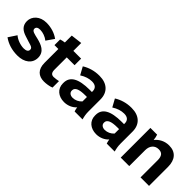

<svg xmlns="http://www.w3.org/2000/svg" viewBox="118 -1512 2379 2379"><g transform="rotate(45 1307.0 -323.0)"><path d="M263 12C386 12 466 -52 466 -151C466 -260 373 -292 293 -312C231 -327 178 -334 178 -372C178 -401 200 -415 239 -415C287 -415 341 -395 379 -364L449 -465C392 -507 317 -532 232 -532C120 -532 46 -460 46 -374C46 -286 107 -251 170 -231C274 -193 326 -197 326 -152C326 -122 301 -106 257 -106C200 -106 129 -131 88 -168L18 -62C85 -14 167 12 263 12Z M724 7C762 7 819 -1 853 -16V-129C833 -125 794 -118 771 -118C733 -118 713 -137 713 -191V-405H850V-520H714V-658L566 -640V-519C543 -517 516 -510 498 -504V-405H566V-163C566 -46 629 7 724 7Z M1080 11C1144 11 1204 -15 1242 -59C1245 -37 1250 -16 1256 0H1395C1384 -39 1377 -77 1377 -119V-332C1377 -457 1296 -531 1164 -531H1155C1075 -531 994 -507 932 -467L988 -365C1042 -400 1096 -416 1144 -416H1149C1207 -416 1237 -385 1237 -337V-322H1198C1001 -322 907 -265 907 -154V-142C907 -50 979 11 1080 11ZM1118 -102C1076 -102 1048 -125 1048 -158V-163C1048 -211 1099 -235 1207 -235H1237V-157C1206 -122 1162 -102 1118 -102Z M1643 11C1707 11 1767 -15 1805 -59C1808 -37 1813 -16 1819 0H1958C1947 -39 1940 -77 1940 -119V-332C1940 -457 1859 -531 1727 -531H1718C1638 -531 1557 -507 1495 -467L1551 -365C1605 -400 1659 -416 1707 -416H1712C1770 -416 1800 -385 1800 -337V-322H1761C1564 -322 1470 -265 1470 -154V-142C1470 -50 1542 11 1643 11ZM1681 -102C1639 -102 1611 -125 1611 -158V-163C1611 -211 1662 -235 1770 -235H1800V-157C1769 -122 1725 -102 1681 -102Z M2064 0H2213V-280C2213 -356 2257 -406 2322 -406H2327C2385 -406 2411 -371 2411 -301V0H2560V-333C2560 -459 2496 -531 2384 -531H2380C2306 -531 2242 -497 2198 -443C2197 -466 2189 -500 2182 -520H2064Z"/></g></svg>

Font: Fixel Text Bold
Style: Bold
Weight: 700
Width: 4
Designer: AlfaBravo + MacPaw
Foundry: Kyrylo Tkachov, Marchela Mozhyna, Serhii Makarenko, Maria Weinstein, Zakhar Kryvoshyya
Version: Version 1.211